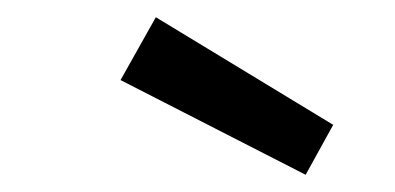

<svg xmlns="http://www.w3.org/2000/svg" viewBox="-20 -810 459 223"><path d="M367 -665 335 -607 120 -717 161 -790Z"/></svg>

Font: Orienta
Style: Regular
Weight: 400
Designer: Eduardo Rodriguez Tunni
Foundry: Eduardo Rodriguez Tunni
Version: Version 1.001